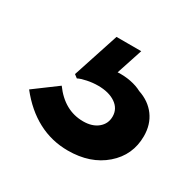

<svg xmlns="http://www.w3.org/2000/svg" viewBox="-79 -86 437 437"><g transform="rotate(30 140.0 133.0)"><path d="M145.5 272.5Q103 272.5 66.5 253.2Q30 234 0 196L60 151.5Q93.5 197.5 142.5 197.5Q166.5 197.5 181 185.5Q195.5 173.5 195.5 154.5Q195.5 134 178 122Q160.5 110 132 110Q118 110 103.5 113Q89 116 81.5 120L73 113.5L112.5 -7H177.5L155 61.5Q173 60.5 189.5 63.8Q206 67 219 74Q247.5 83.5 263.5 105.2Q279.5 127 279.5 157.5Q279.5 207.5 242 240Q204.5 272.5 145.5 272.5Z"/></g></svg>

Font: Spartan Thin
Style: Bold
Weight: 700
Version: Version 1.004